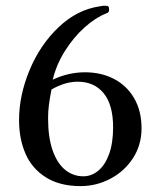

<svg xmlns="http://www.w3.org/2000/svg" viewBox="-20 -629 545 659"><path d="M354.5 -595.7Q354.5 -590.8 352.8 -588.1Q351.1 -585.4 344.7 -583Q307.6 -568.4 270 -534.7Q232.4 -501 202.9 -454.1Q173.3 -407.2 161.1 -355.5Q214.8 -380.9 272 -380.9Q327.1 -380.9 371.1 -358.2Q415 -335.4 440.4 -292Q465.8 -248.5 465.8 -188.5Q465.8 -131.3 436.3 -85.9Q406.7 -40.5 358.6 -15.4Q310.5 9.8 256.8 9.8Q185.1 9.8 137.5 -20.3Q89.8 -50.3 67.6 -101.3Q45.4 -152.3 45.4 -216.8Q45.4 -301.3 81.3 -387.9Q117.2 -474.6 180.9 -535.4Q244.6 -596.2 323.2 -607.4Q330.6 -609.4 341.3 -609.4Q349.1 -609.4 351.8 -606.7Q354.5 -604 354.5 -595.7ZM156.7 -321.8Q150.4 -289.6 147.7 -267.6Q145 -245.6 145 -222.7Q145 -157.7 160.6 -113Q176.3 -68.4 203.6 -46.1Q231 -23.9 266.1 -23.9Q293.9 -23.9 317.4 -43.2Q340.8 -62.5 354.5 -100.3Q368.2 -138.2 368.2 -191.9Q368.2 -269.5 335.7 -309.1Q303.2 -348.6 246.6 -348.6Q203.1 -348.6 156.7 -321.8Z"/></svg>

Font: Radley
Style: Regular
Weight: 400
Designer: Vernon Adams
Foundry: Vernon Adams
Version: Version 1.003; ttfautohint (v1.6)